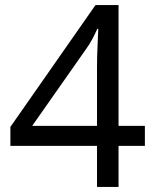

<svg xmlns="http://www.w3.org/2000/svg" viewBox="-20 -738 612 758"><path d="M552 -162H448V0H363V-162H21V-237L357 -718H448V-241H552ZM363 -466Q363 -518 365 -554.5Q367 -591 368 -624H364Q356 -605 344 -583Q332 -561 321 -546L107 -241H363Z"/></svg>

Font: Go Noto Kurrent-Regular
Style: Regular
Weight: 400
Designer: Monotype Design Team
Foundry: Monotype Imaging Inc.
Version: Version 2.012; ttfautohint (v1.8.4.7-5d5b)